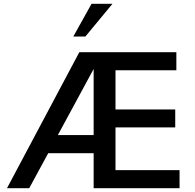

<svg xmlns="http://www.w3.org/2000/svg" viewBox="-20 -999 1036 1019"><path d="M287 -282 477 -633V-282ZM933 -96H593V-323H910V-418H593V-626H916V-722H401L17 0H135L236 -186H477V0H933ZM466 -979 369 -805H433L577 -979Z"/></svg>

Font: Perun Medium
Style: Regular
Weight: 500
Foundry: Copyright (c) Stefan Peev, Context Ltd, 2016
Version: Version 1.089